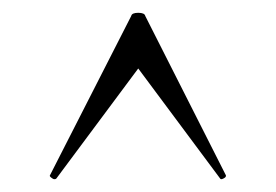

<svg xmlns="http://www.w3.org/2000/svg" viewBox="-20 -654 432 300"><path d="M333 -379Q333 -377 329 -375Q325 -373 324 -375L196 -547L68 -375Q67 -374 65 -374Q63 -374 60 -376.5Q57 -379 58 -380L185 -629Q186 -634 196 -634Q206 -634 207 -629L333 -380Z"/></svg>

Font: Cormorant
Style: Regular
Weight: 400
Designer: Christian Thalmann (Catharsis Fonts)
Foundry: Catharsis Fonts
Version: Version 4.000